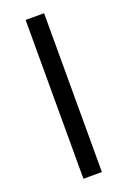

<svg xmlns="http://www.w3.org/2000/svg" viewBox="-138 -753 533 801"><g transform="rotate(-20 128.0 -352.5)"><path d="M87 0V-705H169V0Z"/></g></svg>

Font: Nunito Sans
Style: Regular
Weight: 400
Designer: Vernon Adams
Foundry: Vernon Adams
Version: Version 3.101; ttfautohint (v1.8.4.7-5d5b);gftools[0.9.27]